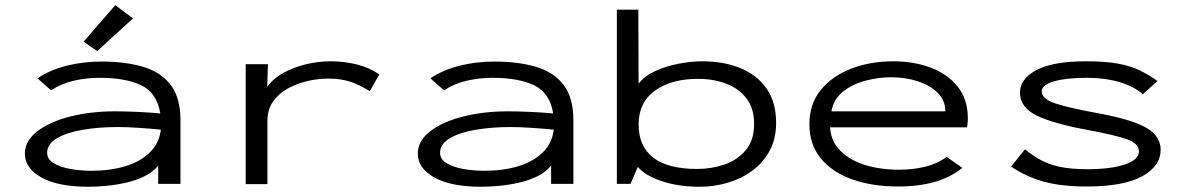

<svg xmlns="http://www.w3.org/2000/svg" viewBox="-20 -702 4540 733"><path d="M318 11Q201 11 138 -24.5Q75 -60 75 -115Q75 -164 122 -200.5Q169 -237 247.5 -257Q326 -277 420 -277Q455 -277 501 -275Q547 -273 592 -269Q579 -348 519 -376.5Q459 -405 360 -405Q311 -405 262.5 -394Q214 -383 175 -357L123 -403Q171 -435 234 -451Q297 -467 368 -467Q458 -467 526 -447Q594 -427 631.5 -378Q669 -329 669 -243V0H584V-70Q564 -45 531.5 -29Q499 -13 461 -4.5Q423 4 385.5 7.5Q348 11 318 11ZM160 -119Q160 -94 185 -79Q210 -64 248.5 -57Q287 -50 329 -50Q401 -50 458.5 -67.5Q516 -85 552 -120Q588 -155 594 -207Q555 -211 509 -214Q463 -217 429 -217Q357 -217 295.5 -206.5Q234 -196 197 -174Q160 -152 160 -119ZM351 -507 299 -543 420 -682 488 -632Z M918 1V-457H1003L1000 -370Q1021 -401 1060.5 -423Q1100 -445 1147.5 -456.5Q1195 -468 1242 -468Q1296 -468 1344 -455.5Q1392 -443 1428 -418L1392 -354Q1348 -381 1312.5 -391.5Q1277 -402 1234 -402Q1196 -402 1155.5 -393Q1115 -384 1079.5 -364.5Q1044 -345 1022.5 -314.5Q1001 -284 1001 -241V1Z M1818 11Q1701 11 1638 -24.5Q1575 -60 1575 -115Q1575 -164 1622 -200.5Q1669 -237 1747.5 -257Q1826 -277 1920 -277Q1955 -277 2001 -275Q2047 -273 2092 -269Q2079 -348 2019 -376.5Q1959 -405 1860 -405Q1811 -405 1762.5 -394Q1714 -383 1675 -357L1623 -403Q1671 -435 1734 -451Q1797 -467 1868 -467Q1958 -467 2026 -447Q2094 -427 2131.5 -378Q2169 -329 2169 -243V0H2084V-70Q2064 -45 2031.5 -29Q1999 -13 1961 -4.5Q1923 4 1885.5 7.5Q1848 11 1818 11ZM1660 -119Q1660 -94 1685 -79Q1710 -64 1748.5 -57Q1787 -50 1829 -50Q1901 -50 1958.5 -67.5Q2016 -85 2052 -120Q2088 -155 2094 -207Q2055 -211 2009 -214Q1963 -217 1929 -217Q1857 -217 1795.5 -206.5Q1734 -196 1697 -174Q1660 -152 1660 -119Z M2652 11Q2570 11 2506 -10.5Q2442 -32 2415 -65L2387 0H2335V-665H2417L2418 -382Q2439 -411 2480 -430Q2521 -449 2569.5 -458.5Q2618 -468 2660 -468Q2743 -468 2806.5 -442Q2870 -416 2906.5 -364Q2943 -312 2943 -233Q2943 -172 2918 -126Q2893 -80 2851 -49.5Q2809 -19 2757 -4Q2705 11 2652 11ZM2642 -57Q2695 -57 2744.5 -73.5Q2794 -90 2826.5 -128Q2859 -166 2859 -229Q2859 -288 2830 -326Q2801 -364 2752.5 -382.5Q2704 -401 2645 -401Q2543 -401 2480.5 -356Q2418 -311 2418 -227Q2418 -144 2473.5 -100.5Q2529 -57 2642 -57Z M3410 10Q3309 10 3232.5 -17.5Q3156 -45 3113 -98Q3070 -151 3070 -227Q3070 -305 3113.5 -358.5Q3157 -412 3230 -440Q3303 -468 3390 -468Q3468 -468 3532.5 -444Q3597 -420 3636 -371.5Q3675 -323 3675 -249Q3675 -240 3674 -232Q3673 -224 3672 -216H3149Q3152 -171 3176 -140.5Q3200 -110 3237.5 -90.5Q3275 -71 3320.5 -62.5Q3366 -54 3413 -54Q3465 -54 3512 -65.5Q3559 -77 3594 -103L3654 -61Q3566 10 3410 10ZM3154 -277H3589Q3589 -319 3559.5 -348Q3530 -377 3483 -392Q3436 -407 3383 -407Q3335 -407 3286 -394.5Q3237 -382 3200 -353.5Q3163 -325 3154 -277Z M4128 10Q4032 10 3965 -8.5Q3898 -27 3840 -66L3893 -132Q3920 -110 3950.5 -92.5Q3981 -75 4024.5 -65.5Q4068 -56 4131 -56Q4220 -56 4274 -74Q4328 -92 4328 -124Q4328 -154 4283.5 -170Q4239 -186 4132 -206Q4005 -229 3939.5 -260Q3874 -291 3874 -349Q3874 -401 3937 -434.5Q4000 -468 4126 -468Q4198 -468 4246 -459.5Q4294 -451 4329.5 -434Q4365 -417 4399 -393L4343 -342Q4310 -372 4254 -388.5Q4198 -405 4129 -405Q4051 -405 4004 -391.5Q3957 -378 3957 -353Q3957 -325 4008 -307.5Q4059 -290 4176 -269Q4304 -245 4357.5 -213.5Q4411 -182 4411 -130Q4411 -68 4340.5 -29Q4270 10 4128 10Z"/></svg>

Font: Inconsolata ExtraExpanded Thin
Style: Regular
Weight: 100
Width: 8
Monospace: yes
Designer: Raph Levien, Cyreal, Brenton Simpson
Foundry: Raph Levien, Cyreal, Google
Version: Version 3.100; ttfautohint (v1.8.4.7-5d5b)